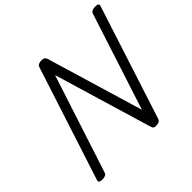

<svg xmlns="http://www.w3.org/2000/svg" viewBox="-233 -1275 1550 1550"><g transform="rotate(-45 541.5 -500.5)"><path d="M102 14Q58 14 67 -14L383 -988Q388 -1002 401 -1008.5Q414 -1015 435 -1015Q453 -1015 462.5 -1008.5Q472 -1002 477 -988L725 -159L994 -988Q999 -1002 1012 -1008.5Q1025 -1015 1046 -1015Q1092 -1015 1081 -988L766 -14Q762 0 748.5 7Q735 14 715 14Q699 14 691 9Q683 4 678 -14L427 -853L154 -14Q150 0 137 7Q124 14 102 14Z"/></g></svg>

Font: Playwrite NZ
Style: Regular
Weight: 400
Designer: Veronika Burian, José Scaglione
Foundry: TypeTogether
Version: Version 1.002